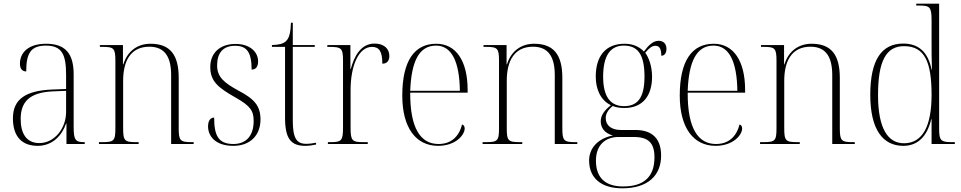

<svg xmlns="http://www.w3.org/2000/svg" viewBox="-20 -780 5208 1040"><path d="M184 10C265 10 316 -47 338 -111H340V0H439V-10H435C388 -10 379 -23 379 -93V-377C379 -489 335 -543 230 -543C131 -543 88 -493 88 -435C88 -408 100 -393 122 -393C122 -490 146 -533 228 -533C318 -533 338 -482 338 -373V-298L262 -295C119 -289 50 -243 50 -139C50 -39 100 10 184 10ZM193 -5C124 -5 92 -56 92 -135C92 -226 137 -279 265 -285L338 -288V-173C338 -86 276 -5 193 -5Z M516 0H731V-10H720C654 -10 647 -17 647 -87V-343C647 -450 688 -527 789 -527C876 -527 907 -467 907 -373V0H1029V-10H1020C955 -10 948 -18 948 -87V-358C948 -484 901 -543 795 -543C726 -543 670 -504 648 -431H646V-536H521V-526H537C597 -526 605 -518 605 -450V-87C605 -17 598 -10 532 -10H516Z M1244 10C1333 10 1391 -45 1391 -133C1391 -206 1358 -244 1272 -289C1195 -331 1156 -362 1156 -426C1156 -492 1187 -532 1253 -532C1315 -532 1343 -500 1343 -403C1366 -403 1378 -419 1378 -448C1378 -496 1337 -542 1256 -542C1171 -542 1119 -493 1119 -417C1119 -340 1160 -306 1257 -251C1336 -206 1354 -180 1354 -125C1354 -46 1315 0 1244 0C1162 0 1140 -47 1140 -143C1121 -143 1107 -128 1107 -95C1107 -46 1143 10 1244 10Z M1633 10C1652 10 1674 7 1692 3V-7C1671 -3 1657 -1 1638 -1C1588 -1 1566 -30 1566 -125V-526H1685V-536H1566V-657H1556C1554 -609 1549 -576 1529 -557C1514 -543 1491 -537 1453 -536V-526H1524V-142C1524 -29 1556 10 1633 10Z M1756 0H1972V-10H1949C1888 -10 1879 -17 1879 -87V-292C1879 -425 1923 -526 1995 -526C2034 -526 2051 -501 2051 -435C2078 -435 2089 -453 2089 -477C2089 -516 2060 -544 2009 -544C1934 -544 1898 -474 1880 -406H1878V-536H1753V-526H1763C1830 -526 1838 -519 1838 -451V-87C1838 -17 1829 -10 1769 -10H1756Z M2353 10C2448 10 2497 -49 2497 -84C2497 -95 2492 -103 2483 -106C2466 -40 2424 0 2355 0C2259 0 2201 -84 2202 -278H2513V-293C2513 -450 2450 -543 2343 -543C2225 -543 2159 -451 2159 -262C2159 -88 2233 10 2353 10ZM2471 -288H2202C2208 -444 2248 -533 2342 -533C2429 -533 2469 -441 2471 -288Z M2594 0H2809V-10H2798C2732 -10 2725 -17 2725 -87V-343C2725 -450 2766 -527 2867 -527C2954 -527 2985 -467 2985 -373V0H3107V-10H3098C3033 -10 3026 -18 3026 -87V-358C3026 -484 2979 -543 2873 -543C2804 -543 2748 -504 2726 -431H2724V-536H2599V-526H2615C2675 -526 2683 -518 2683 -450V-87C2683 -17 2676 -10 2610 -10H2594Z M3351 240C3490 240 3561 170 3561 63C3561 -24 3518 -76 3421 -76H3342C3293 -76 3261 -100 3261 -140C3261 -162 3271 -183 3299 -206C3317 -198 3340 -195 3362 -195C3462 -195 3512 -262 3512 -364C3512 -422 3494 -469 3475 -494C3496 -520 3512 -532 3530 -532C3552 -532 3562 -516 3562 -478C3579 -478 3590 -492 3590 -516C3590 -541 3575 -559 3548 -559C3516 -559 3492 -533 3468 -501C3442 -528 3407 -543 3363 -543C3262 -543 3207 -478 3207 -365C3207 -298 3232 -238 3289 -210C3250 -180 3234 -152 3234 -123C3234 -89 3254 -58 3300 -46C3232 -34 3171 13 3171 89C3171 183 3234 240 3351 240ZM3360 -205C3290 -205 3247 -252 3247 -364C3247 -486 3291 -533 3359 -533C3432 -533 3471 -489 3471 -365C3471 -248 3432 -205 3360 -205ZM3355 230C3252 230 3208 176 3208 90C3208 4 3261 -38 3330 -38H3413C3491 -38 3525 -7 3525 72C3525 175 3471 230 3355 230Z M3856 10C3951 10 4000 -49 4000 -84C4000 -95 3995 -103 3986 -106C3969 -40 3927 0 3858 0C3762 0 3704 -84 3705 -278H4016V-293C4016 -450 3953 -543 3846 -543C3728 -543 3662 -451 3662 -262C3662 -88 3736 10 3856 10ZM3974 -288H3705C3711 -444 3751 -533 3845 -533C3932 -533 3972 -441 3974 -288Z M4097 0H4312V-10H4301C4235 -10 4228 -17 4228 -87V-343C4228 -450 4269 -527 4370 -527C4457 -527 4488 -467 4488 -373V0H4610V-10H4601C4536 -10 4529 -18 4529 -87V-358C4529 -484 4482 -543 4376 -543C4307 -543 4251 -504 4229 -431H4227V-536H4102V-526H4118C4178 -526 4186 -518 4186 -450V-87C4186 -17 4179 -10 4113 -10H4097Z M4873 10C4950 10 5002 -40 5024 -134H5026V0H5152V-10H5139C5076 -10 5067 -18 5067 -82V-760H4943V-750H4958C5016 -750 5026 -743 5026 -671V-549C5026 -518 5026 -454 5028 -403H5026C5007 -498 4956 -544 4872 -544C4756 -544 4694 -456 4694 -267C4694 -78 4762 10 4873 10ZM4878 -4C4790 -3 4736 -83 4736 -265C4736 -450 4780 -530 4877 -530C4990 -530 5026 -442 5026 -266C5026 -96 4977 -5 4878 -4Z"/></svg>

Font: Noto Serif Display SemiCondensed ExtraLight
Style: Regular
Weight: 200
Width: 4
Designer: Monotype Design Team
Foundry: Monotype Imaging Inc.
Version: Version 2.009